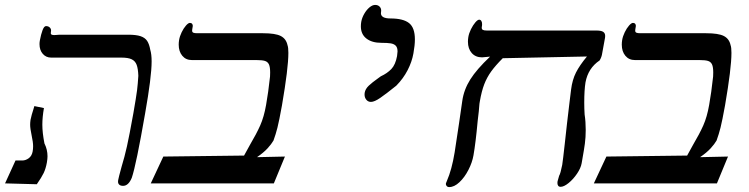

<svg xmlns="http://www.w3.org/2000/svg" viewBox="-24 -745 3044 780"><path d="M148 -238.5Q148 -206 156.5 -162.5Q169 -137.5 169 -110Q169 -100 166.5 -85Q162 -60 153.5 -42.2Q145 -24.5 125.5 3.5L-3.5 0L39 -93H66.5Q80 -93 92.5 -102Q105 -111 108.5 -129Q110.5 -139 110.5 -151Q110.5 -167 104.5 -195Q98.5 -223 98.5 -238.5Q98.5 -247.5 100 -258Q104 -278 112.5 -303.5L115.5 -314L154.5 -306Q148 -269 148 -238.5ZM136.5 -566Q136.5 -573.5 138 -581Q142.5 -605.5 148.8 -622.2Q155 -639 163 -639Q173 -639 179 -632.5Q185 -626 183 -617L182.5 -612Q180.5 -602.5 196 -602.5Q201.5 -602.5 207.2 -603.2Q213 -604 217.5 -604H496.5Q529 -604 547 -598Q565 -592 573.8 -578.8Q582.5 -565.5 586.5 -542.5Q592 -524.5 592 -495.5Q592 -433.5 565.5 -284Q529.5 -76.5 511.5 -23Q498 10 476 10Q466 10 460.8 5.5Q455.5 1 455.5 -7Q455.5 -11 456 -13Q457.5 -22.5 470 -68Q482 -107 491.8 -150.8Q501.5 -194.5 518 -286Q529.5 -352 532.8 -378.2Q536 -404.5 538 -437Q537 -466 531.2 -481.5Q525.5 -497 511.2 -504Q497 -511 469 -511H184Q163 -511 149.8 -526.2Q136.5 -541.5 136.5 -566Z M1133.5 -109 1088.5 0H588.5L639.5 -109L967.5 -113Q973 -124 992 -157.5Q1017.5 -200.5 1033 -235.2Q1048.5 -270 1057 -319Q1066 -369 1073 -434Q1073.5 -440 1073.5 -450.5Q1073.5 -473 1068.5 -483.5Q1063.5 -494 1052.2 -497.5Q1041 -501 1017.5 -501H755.5Q731 -501 716.5 -518.5Q702 -536 702 -563.5Q702 -572.5 703.5 -582Q706 -597.5 714 -614Q722 -630.5 731.5 -641.2Q741 -652 747.5 -652Q753.5 -652 756.8 -647.8Q760 -643.5 759 -638L757 -626Q756.5 -624 756.5 -620.5Q756.5 -614.5 761.2 -612.2Q766 -610 777.5 -610H1044.5Q1094.5 -610 1116.5 -598.8Q1138.5 -587.5 1144 -561.5Q1147.5 -552.5 1147.5 -530Q1147.5 -468 1121.5 -317Q1110 -253.5 1103.2 -226.8Q1096.5 -200 1087 -174Q1079 -160 1062.8 -142.2Q1046.5 -124.5 1020 -106.5L1132.5 -109Z M1483 -331Q1471.5 -331 1464.2 -339.8Q1457 -348.5 1457 -361Q1457 -365.5 1457.5 -368Q1460 -383.5 1474.2 -397Q1488.5 -410.5 1512 -427L1523 -435Q1549 -447 1565.8 -464.5Q1582.5 -482 1589 -517Q1591 -531 1591 -536Q1591 -551.5 1584 -559Q1577 -566.5 1563.5 -568.8Q1550 -571 1525.5 -571Q1487 -571 1464.5 -588.5Q1442 -606 1442 -638Q1442 -646.5 1443.5 -656Q1446.5 -673 1455.8 -689Q1465 -705 1477 -715Q1489 -725 1500 -725Q1511 -725 1517.8 -718.5Q1524.5 -712 1524.5 -702Q1524.5 -698 1524 -696Q1523.5 -694.5 1523.5 -691.5Q1523.5 -670 1562.5 -670Q1614 -670 1637.8 -651.2Q1661.5 -632.5 1661.5 -585Q1661.5 -561 1655.5 -528Q1649.5 -494 1632 -460Q1614.5 -426 1586 -397Q1545 -364 1521 -347.5Q1497 -331 1483 -331Z M1787.5 0 1791.5 -10Q1811.5 -55.5 1823 -126L1841 -245L1854 -335Q1860.5 -381 1886.5 -422.2Q1912.5 -463.5 1967 -515L1934.5 -512Q1908 -512 1892.5 -529.5Q1877 -547 1877 -575.5Q1877 -584.5 1878.5 -594Q1881 -609.5 1889.2 -626.2Q1897.5 -643 1907 -654Q1916.5 -665 1922.5 -665Q1928 -665 1931.2 -660.2Q1934.5 -655.5 1934.5 -647Q1934.5 -640.5 1933.5 -637Q1933 -635.5 1933 -632.5Q1933 -626 1937.8 -623.5Q1942.5 -621 1953.5 -621H2398.5Q2418 -621 2426.2 -615.8Q2434.5 -610.5 2434.5 -599Q2434.5 -594.5 2434 -592L2422.5 -529Q2420.5 -513.5 2412 -499.5Q2365 -468 2354.5 -410Q2349.5 -378.5 2349.5 -328Q2349.5 -303.5 2351 -280Q2355.5 -251 2355.5 -217Q2355.5 -187 2352 -161.2Q2348.5 -135.5 2342.5 -102.5Q2343 -105 2339 -82Q2335.5 -62 2320.2 -39.5Q2305 -17 2286 -1.5Q2267 14 2253 14Q2247 14 2243.8 9.8Q2240.5 5.5 2240.5 -1.5Q2240.5 -6 2241 -8Q2241 -9.5 2247.5 -31Q2253 -39.5 2260 -75Q2263 -94.5 2270 -157.5Q2279.5 -246 2289 -324L2296 -381Q2301 -421 2316 -450.5Q2331 -480 2360.5 -515.5L2018.5 -508.5Q1989 -479 1971.5 -454.8Q1954 -430.5 1943.2 -402.5Q1932.5 -374.5 1925.5 -334Q1923.5 -324 1923 -315Q1922.5 -301.5 1916.5 -253Q1908.5 -165 1899.5 -114Q1894.5 -85 1879 -54.8Q1863.5 -24.5 1842.5 -4.8Q1821.5 15 1801 15Q1794 15 1790.2 10.2Q1786.5 5.5 1787.5 0Z M2933.5 -109 2888.5 0H2388.5L2439.5 -109L2767.5 -113Q2773 -124 2792 -157.5Q2817.5 -200.5 2833 -235.2Q2848.5 -270 2857 -319Q2866 -369 2873 -434Q2873.5 -440 2873.5 -450.5Q2873.5 -473 2868.5 -483.5Q2863.5 -494 2852.2 -497.5Q2841 -501 2817.5 -501H2555.5Q2531 -501 2516.5 -518.5Q2502 -536 2502 -563.5Q2502 -572.5 2503.5 -582Q2506 -597.5 2514 -614Q2522 -630.5 2531.5 -641.2Q2541 -652 2547.5 -652Q2553.5 -652 2556.8 -647.8Q2560 -643.5 2559 -638L2557 -626Q2556.5 -624 2556.5 -620.5Q2556.5 -614.5 2561.2 -612.2Q2566 -610 2577.5 -610H2844.5Q2894.5 -610 2916.5 -598.8Q2938.5 -587.5 2944 -561.5Q2947.5 -552.5 2947.5 -530Q2947.5 -468 2921.5 -317Q2910 -253.5 2903.2 -226.8Q2896.5 -200 2887 -174Q2879 -160 2862.8 -142.2Q2846.5 -124.5 2820 -106.5L2932.5 -109Z"/></svg>

Font: JuliaMono SemiBoldItalic
Style: Regular
Weight: 600
Italic angle: -9°
Monospace: yes
Designer: cormullion
Foundry: corm
Version: Version 0.049; ttfautohint (v1.8.4)